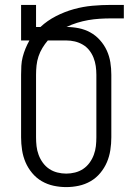

<svg xmlns="http://www.w3.org/2000/svg" viewBox="-20 -755 540 783"><path d="M250 8Q224 8 198.5 2.5Q173 -3 150.5 -16Q128 -29 111 -49.5Q94 -70 84 -93.5Q74 -117 70 -143Q66 -169 66 -195V-450Q66 -468 67 -486.5Q68 -505 72.5 -522.5Q77 -540 84 -557Q91 -574 100 -590H66V-735H127V-645H145Q173 -671 208 -689Q243 -707 280.5 -717.5Q318 -728 356.5 -731.5Q395 -735 434 -735H485V-680H434Q410 -680 386.5 -678.5Q363 -677 340 -673Q317 -669 294.5 -662Q272 -655 251 -645H250Q276 -645 301 -640Q326 -635 348 -623Q370 -611 387.5 -591.5Q405 -572 415.5 -549Q426 -526 430 -501Q434 -476 434 -450V-195Q434 -169 430 -143Q426 -117 416 -93.5Q406 -70 389 -49.5Q372 -29 349.5 -16Q327 -3 301.5 2.5Q276 8 250 8ZM250 -47Q268 -47 286 -51.5Q304 -56 319 -66Q334 -76 345 -91Q356 -106 362.5 -123.5Q369 -141 371 -159Q373 -177 373 -195V-450Q373 -468 370.5 -485.5Q368 -503 361.5 -519.5Q355 -536 344 -550Q333 -564 317.5 -573Q302 -582 285 -586Q268 -590 250 -590H175Q163 -576 153 -559.5Q143 -543 137 -525Q131 -507 129 -488Q127 -469 127 -450V-195Q127 -177 129 -159Q131 -141 137.5 -123.5Q144 -106 155 -91Q166 -76 181 -66Q196 -56 214 -51.5Q232 -47 250 -47Z"/></svg>

Font: Iosevka Light
Style: Regular
Weight: 300
Monospace: yes
Designer: Belleve Invis
Foundry: Belleve Invis
Version: Version 32.5.0; ttfautohint (v1.8.4)